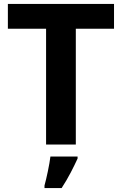

<svg xmlns="http://www.w3.org/2000/svg" viewBox="-20 -734 619 975"><path d="M365 0H214V-588H20V-714H559V-588H365ZM374 71Q359 104 339 142.5Q319 181 293 221H206V208Q214 179 223 136Q232 93 236 61H374Z"/></svg>

Font: Noto Sans Hanifi Rohingya
Style: Bold
Weight: 700
Designer: Monotype Design Team and DaltonMaag
Foundry: Google LLC
Version: Version 2.102; ttfautohint (v1.8.4.7-5d5b)